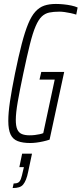

<svg xmlns="http://www.w3.org/2000/svg" viewBox="-20 -716 413 972"><path d="M133 8Q95 8 70 -1.5Q45 -11 33.5 -35.5Q22 -60 22 -104Q22 -145 30.5 -202.5Q39 -260 56 -344Q74 -432 90 -493.5Q106 -555 122.5 -595Q139 -635 159 -657Q179 -679 204 -687.5Q229 -696 263 -696Q281 -696 301.5 -694Q322 -692 341 -688Q360 -684 373 -678L366 -642Q354 -646 338 -649.5Q322 -653 307 -655Q292 -657 281 -657Q251 -657 229.5 -652.5Q208 -648 191.5 -632.5Q175 -617 160.5 -583.5Q146 -550 131.5 -492Q117 -434 98 -344Q80 -259 70 -201.5Q60 -144 60 -109Q60 -78 67.5 -61Q75 -44 90.5 -37.5Q106 -31 130 -31Q144 -31 156.5 -32.5Q169 -34 180.5 -36.5Q192 -39 199 -42L257 -313H180L189 -352H305L231 -9Q216 -4 198 0Q180 4 163.5 6Q147 8 133 8ZM44 236 49 213Q64 213 72.5 208Q81 203 86 189Q91 175 96 151L101 130H78L92 62H142L123 152Q118 177 111.5 193Q105 209 97 218.5Q89 228 76 232Q63 236 44 236Z"/></svg>

Font: Saira UltraCondensed ExtraLight
Style: Italic
Weight: 250
Width: 1
Italic angle: -12°
Designer: Hector Gatti with collaboration of the Omnibus-Type team
Foundry: Omnibus-Type
Version: Version 1.101